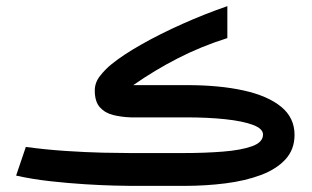

<svg xmlns="http://www.w3.org/2000/svg" viewBox="-20 -608 1021 628"><path d="M581.5 0H410.2Q394.5 0 353.5 -1Q312.5 -2 257.6 -5.4Q202.6 -8.8 143.6 -15.4Q84.5 -22 32.7 -33.7L64.5 -127.4Q128.4 -118.7 194.3 -114.3Q260.3 -109.9 316.2 -108.6Q372.1 -107.4 405.3 -107.4H581.1Q649.9 -107.4 709 -112.1Q768.1 -116.7 804.2 -129.6Q840.3 -142.6 840.3 -168Q840.3 -187 807.4 -199.5Q774.4 -211.9 717.3 -218Q660.2 -224.1 587.9 -224.1H407.7Q377.4 -225.1 350.6 -231.7Q323.7 -238.3 306.9 -256.8Q290 -275.4 290 -312Q290 -337.9 307.1 -359.6Q324.2 -381.3 344.2 -397.5Q381.8 -428.2 442.6 -462.6Q503.4 -497.1 576.7 -529.8Q649.9 -562.5 723.6 -587.9V-483.4Q637.2 -456.1 561.5 -417.2Q485.8 -378.4 416 -329.6H590.3Q697.8 -329.6 777.1 -312Q856.4 -294.4 899.9 -258.5Q943.4 -222.7 943.4 -167Q943.4 -119.1 913.8 -86.9Q884.3 -54.7 833.5 -35.6Q782.7 -16.6 717.8 -8.3Q652.8 0 581.5 0Z"/></svg>

Font: Vazir Medium FD-WOL-UI
Style: Medium-FD-WOL-UI
Weight: 500
Designer: Saber Rastikerdar
Foundry: Saber Rastikerdar
Version: Version 30.0.0